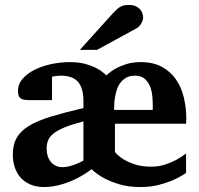

<svg xmlns="http://www.w3.org/2000/svg" viewBox="-20 -754 811 782"><path d="M602.1 -327.1Q602.1 -342.3 600.3 -362.5Q598.6 -382.8 591.3 -401.4Q584 -419.9 569.6 -432.9Q555.2 -445.8 529.8 -445.8Q508.8 -445.8 494.4 -437.7Q480 -429.7 470.5 -417Q460.9 -404.3 455.8 -388.4Q450.7 -372.6 448.2 -356.9Q445.8 -341.3 445.3 -327.9Q444.8 -314.5 444.8 -306.2H602.1ZM319.8 -259.8Q272 -247.1 242.4 -234.9Q212.9 -222.7 196.8 -209.2Q180.7 -195.8 175.3 -180.9Q169.9 -166 169.9 -147.9Q169.9 -132.8 174.1 -119.4Q178.2 -106 186.3 -95.7Q194.3 -85.4 206.3 -79.3Q218.3 -73.2 233.9 -73.2Q248.5 -73.2 263.7 -77.1Q278.8 -81.1 291.5 -86.4Q306.2 -92.3 319.8 -100.1ZM738.8 -270Q738.8 -267.6 738.5 -263.9Q738.3 -260.3 738.3 -257.3Q737.8 -253.4 737.8 -250H448.2V-134.8Q462.4 -117.7 483.4 -105Q501.5 -93.8 529.3 -84.5Q557.1 -75.2 596.2 -75.2Q625.5 -75.2 651.4 -83.5Q677.2 -91.8 696.3 -102.1Q718.8 -113.8 737.8 -128.9V-49.8Q714.8 -33.7 686 -21Q661.1 -9.8 627.2 -1Q593.3 7.8 551.8 7.8Q502.9 7.8 465.8 -3.4Q428.7 -14.6 403.8 -28.3Q374 -44.4 353 -64.9Q326.2 -44.4 294.9 -28.3Q281.7 -21.5 266.1 -15.1Q250.5 -8.8 233.2 -3.7Q215.8 1.5 197.5 4.6Q179.2 7.8 160.2 7.8Q126.5 7.8 102.1 -3.2Q77.6 -14.2 62.3 -32.5Q46.9 -50.8 39.6 -74.5Q32.2 -98.1 32.2 -123Q32.2 -164.1 47.6 -191.9Q63 -219.7 96.9 -240.7Q130.9 -261.7 185.8 -278.6Q240.7 -295.4 319.8 -314V-341.8Q319.8 -395.5 297.6 -420.7Q275.4 -445.8 227.1 -445.8Q222.2 -445.8 216.3 -445.3Q210.4 -444.8 205.1 -443.8Q198.7 -442.9 191.9 -441.9V-346.2H102.1Q87.4 -346.2 77.9 -347.9Q68.4 -349.6 63 -354Q57.6 -358.4 55.4 -365.7Q53.2 -373 53.2 -383.8Q53.2 -411.6 72.3 -433.3Q91.3 -455.1 121.8 -470.2Q152.3 -485.4 189.9 -493.2Q227.5 -501 264.2 -501Q303.7 -501 331.8 -492.4Q359.9 -483.9 377.9 -473.6Q398.9 -461.4 413.1 -446.8Q428.2 -461.4 449.2 -473.6Q467.3 -483.9 493.2 -492.4Q519 -501 553.2 -501Q604 -501 639.4 -481.7Q674.8 -462.4 696.8 -430.4Q718.8 -398.4 728.8 -356.7Q738.8 -314.9 738.8 -270ZM563 -681.2Q563 -676.3 560.8 -670.2Q558.6 -664.1 555.2 -658.2Q551.8 -652.3 546.9 -647.2Q542 -642.1 537.1 -639.2L375 -550.8H305.2L441.9 -702.1Q450.7 -711.4 457.8 -717.5Q464.8 -723.6 471.9 -727.3Q479 -731 486.8 -732.4Q494.6 -733.9 504.9 -733.9Q521 -733.9 532 -729Q543 -724.1 550 -716.6Q557.1 -709 560.1 -699.5Q563 -689.9 563 -681.2Z"/></svg>

Font: Charis SIL
Style: Bold
Weight: 700
Foundry: SIL International
Version: Version 4.112